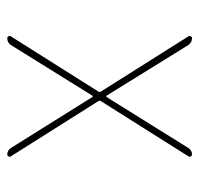

<svg xmlns="http://www.w3.org/2000/svg" viewBox="-30 -530 560 540"><g transform="rotate(-90 250.0 -260.0)"><path d="M80.1 -9.8 235.4 -255.9Q238.3 -259.8 235.4 -263.7L80.1 -509.8Q78.1 -512.7 80.1 -516.1Q82 -519.5 85.9 -519.5Q96.7 -519.5 103.5 -509.8L247.1 -280.3Q247.1 -279.3 249 -279.3Q251 -279.3 251 -280.3L393.6 -509.8Q400.4 -519.5 412.1 -519.5Q416 -519.5 418 -516.1Q419.9 -512.7 418 -509.8L262.7 -263.7Q259.8 -259.8 262.7 -255.9L418 -9.8Q419.9 -6.8 418 -3.4Q416 0 412.1 0Q401.4 0 393.6 -9.8L251 -240.2Q251 -241.2 249 -241.2Q247.1 -241.2 247.1 -240.2L103.5 -9.8Q96.7 0 85.9 0Q82 0 80.1 -3.4Q78.1 -6.8 80.1 -9.8Z"/></g></svg>

Font: Rounded Mgen+ 1m thin
Style: Regular
Weight: 100
Designer: [Source Han Sans]
Ryoko NISHIZUKA  (kana & ideographs); Paul D. Hunt (Latin, Greek & Cyrillic); Wenlong ZHANG  (bopomofo
Version: Version 1.059.20150602